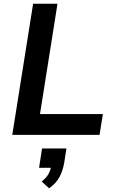

<svg xmlns="http://www.w3.org/2000/svg" viewBox="-20 -725 621 1032"><path d="M46 0 158 -705H289L195 -112H533L515 0ZM244 287 204 251Q230 230 241.5 208.5Q253 187 256 162L279 177H190L206 73H337L325 151Q317 194 299.5 227Q282 260 244 287Z"/></svg>

Font: Nunito Sans 10pt
Style: Bold Italic
Weight: 700
Italic angle: -9°
Designer: Vernon Adams
Foundry: Vernon Adams
Version: Version 3.101;gftools[0.9.27]